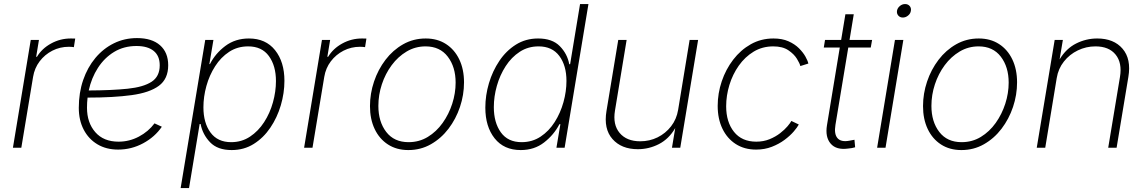

<svg xmlns="http://www.w3.org/2000/svg" viewBox="-20 -748 5809 972"><path d="M45.4 0 135.7 -545.9H177.2L163.1 -460.4H167Q191.9 -502 238.3 -527.6Q284.7 -553.2 338.4 -553.2Q344.7 -553.2 350.1 -553Q355.5 -552.7 360.8 -552.7L354 -509.3Q350.6 -509.8 344.2 -510.5Q337.9 -511.2 329.1 -511.2Q283.7 -511.2 245.1 -491.5Q206.5 -471.7 180.7 -437.5Q154.8 -403.3 147.5 -358.9L87.9 0Z M578.1 9.3Q518.1 9.3 473.4 -17.3Q428.7 -43.9 403.8 -91.6Q378.9 -139.2 378.9 -202.1Q378.9 -278.3 400.9 -342.5Q422.9 -406.7 462.9 -454.6Q502.9 -502.4 556.6 -528.8Q610.4 -555.2 673.8 -555.2Q749 -555.2 790.3 -518.8Q831.5 -482.4 831.5 -417.5Q831.5 -348.6 784.4 -313.7Q737.3 -278.8 646.2 -266.4Q555.2 -253.9 423.3 -253.9Q420.4 -228.5 420.4 -202.6Q420.4 -127 462.4 -78.9Q504.4 -30.8 580.1 -30.8Q634.8 -30.8 683.1 -56.4Q731.4 -82 762.2 -123.5L799.3 -106.4Q764.2 -54.7 704.8 -22.7Q645.5 9.3 578.1 9.3ZM429.2 -290Q545.9 -290.5 626 -298.8Q706.1 -307.1 747.3 -334Q788.6 -360.8 788.6 -417.5Q788.6 -465.3 758.1 -490.2Q727.5 -515.1 670.9 -515.1Q607.4 -515.1 558.1 -485.4Q508.8 -455.6 475.8 -404.5Q442.9 -353.5 429.2 -290Z M894.5 204.1 1019 -545.9H1060.5L1040 -423.8H1043Q1070.3 -477.5 1120.8 -515.4Q1171.4 -553.2 1240.2 -553.2Q1325.2 -553.2 1372.6 -493.9Q1419.9 -434.6 1419.9 -338.9Q1419.9 -276.9 1401.6 -214.8Q1383.3 -152.8 1348.6 -101.6Q1314 -50.3 1264.6 -19.3Q1215.3 11.7 1152.8 11.7Q1081.5 11.7 1043.7 -27.6Q1005.9 -66.9 995.6 -120.1H990.7L937 204.1ZM1150.4 -28.3Q1203.6 -28.3 1245.6 -56.2Q1287.6 -84 1317.1 -129.6Q1346.7 -175.3 1361.8 -230Q1377 -284.7 1377 -337.9Q1377 -415 1341.3 -464.1Q1305.7 -513.2 1236.3 -513.2Q1182.1 -513.2 1140.1 -485.6Q1098.1 -458 1069.1 -412.6Q1040 -367.2 1024.9 -312.7Q1009.8 -258.3 1009.8 -204.6Q1009.8 -126 1045.7 -77.1Q1081.5 -28.3 1150.4 -28.3Z M1519.5 0 1609.9 -545.9H1651.4L1637.2 -460.4H1641.1Q1666 -502 1712.4 -527.6Q1758.8 -553.2 1812.5 -553.2Q1818.8 -553.2 1824.2 -553Q1829.6 -552.7 1835 -552.7L1828.1 -509.3Q1824.7 -509.8 1818.4 -510.5Q1812 -511.2 1803.2 -511.2Q1757.8 -511.2 1719.2 -491.5Q1680.7 -471.7 1654.8 -437.5Q1628.9 -403.3 1621.6 -358.9L1562 0Z M2047.4 11.7Q1987.8 11.7 1944.1 -16.6Q1900.4 -44.9 1876.7 -95Q1853 -145 1853 -210.9Q1853 -273.9 1873.5 -335Q1894 -396 1931.6 -445.3Q1969.2 -494.6 2021 -523.9Q2072.8 -553.2 2135.3 -553.2Q2194.3 -553.2 2237.8 -525.1Q2281.2 -497.1 2305.2 -447Q2329.1 -397 2329.1 -331.1Q2329.1 -267.6 2308.6 -206.5Q2288.1 -145.5 2250.5 -96.2Q2212.9 -46.9 2161.1 -17.6Q2109.4 11.7 2047.4 11.7ZM2048.3 -28.3Q2102.1 -28.3 2145.8 -54.9Q2189.5 -81.5 2220.9 -125.7Q2252.4 -169.9 2269.5 -223.1Q2286.6 -276.4 2286.6 -329.6Q2286.6 -409.2 2246.8 -461.2Q2207 -513.2 2134.3 -513.2Q2082.5 -513.2 2038.8 -487.3Q1995.1 -461.4 1962.9 -418Q1930.7 -374.5 1913.1 -321Q1895.5 -267.6 1895.5 -211.9Q1895.5 -131.8 1935.3 -80.1Q1975.1 -28.3 2048.3 -28.3Z M2616.2 11.7Q2531.2 11.7 2484.1 -47.6Q2437 -106.9 2437 -203.1Q2437 -265.1 2455.3 -326.9Q2473.6 -388.7 2508.1 -439.9Q2542.5 -491.2 2592 -522.2Q2641.6 -553.2 2704.1 -553.2Q2775.9 -553.2 2814 -514.4Q2852.1 -475.6 2861.8 -422.9H2866.2L2916.5 -727.5H2959L2838.4 0H2796.9L2816.9 -119.1H2812Q2784.2 -65.4 2734.6 -26.9Q2685.1 11.7 2616.2 11.7ZM2620.6 -28.3Q2674.8 -28.3 2717 -56.4Q2759.3 -84.5 2788.3 -130.4Q2817.4 -176.3 2832.5 -230.7Q2847.7 -285.2 2847.7 -338.4Q2847.7 -416.5 2811.5 -464.8Q2775.4 -513.2 2706.5 -513.2Q2653.3 -513.2 2611.3 -485.8Q2569.3 -458.5 2540 -413.1Q2510.7 -367.7 2495.4 -313.5Q2480 -259.3 2480 -205.6Q2480 -127.4 2515.6 -77.9Q2551.3 -28.3 2620.6 -28.3Z M3209 7.3Q3126 7.3 3080.6 -44.2Q3035.2 -95.7 3050.3 -186L3109.9 -545.9H3152.3L3093.3 -188Q3081.5 -117.2 3116.9 -75Q3152.3 -32.7 3221.2 -32.7Q3268.6 -32.7 3309.1 -52.7Q3349.6 -72.8 3377.4 -108.6Q3405.3 -144.5 3413.1 -192.4L3471.2 -545.9H3514.2L3423.8 0H3381.8L3398.4 -99.6Q3366.2 -44.4 3315.9 -18.6Q3265.6 7.3 3209 7.3Z M3807.6 9.3Q3748.5 9.3 3704.8 -18.8Q3661.1 -46.9 3637.2 -96.7Q3613.3 -146.5 3613.3 -211.9Q3613.3 -275.4 3633.8 -336.2Q3654.3 -397 3691.9 -446Q3729.5 -495.1 3781.2 -524.2Q3833 -553.2 3895.5 -553.2Q3939.5 -553.2 3971.4 -539.1Q4003.4 -524.9 4024.7 -503.7Q4045.9 -482.4 4057.6 -461.4Q4069.3 -440.4 4072.3 -426.3L4031.7 -413.6Q4028.8 -426.8 4014.4 -450.4Q4000 -474.1 3970.9 -493.7Q3941.9 -513.2 3894.5 -513.2Q3839.4 -513.2 3795.4 -486.6Q3751.5 -460 3720.2 -415.8Q3689 -371.6 3672.6 -317.9Q3656.2 -264.2 3656.2 -210Q3656.2 -130.4 3695.8 -80.6Q3735.4 -30.8 3808.6 -30.8Q3845.2 -30.8 3875.7 -43.2Q3906.2 -55.7 3929.4 -73.7Q3952.6 -91.8 3967 -108.9Q3981.4 -126 3986.3 -135.7L4023.9 -117.7Q4016.6 -103.5 3998.3 -82.3Q3980 -61 3951.9 -40Q3923.8 -19 3887.5 -4.9Q3851.1 9.3 3807.6 9.3Z M4395 -545.9 4388.2 -507.3H4274.4L4209.5 -116.2Q4201.7 -69.8 4219.7 -48.8Q4237.8 -27.8 4279.3 -35.6Q4291.5 -37.1 4305.7 -40.5L4309.1 -2.4Q4293.5 2.4 4274.9 3.9Q4213.9 12.7 4185.3 -20.8Q4156.7 -54.2 4166.5 -113.8L4231.4 -507.3H4150.4L4156.7 -545.9H4238.3L4259.8 -675.8H4302.2L4280.8 -545.9Z M4420.4 0 4510.7 -545.9H4553.2L4462.9 0ZM4550.8 -659.2Q4536.1 -659.2 4527.6 -669.2Q4519 -679.2 4521 -693.4Q4523.4 -707.5 4535.4 -717.5Q4547.4 -727.5 4562 -727.5Q4576.7 -727.5 4585.2 -717.5Q4593.8 -707.5 4591.3 -693.4Q4589.4 -679.2 4577.1 -669.2Q4564.9 -659.2 4550.8 -659.2Z M4847.2 11.7Q4787.6 11.7 4743.9 -16.6Q4700.2 -44.9 4676.5 -95Q4652.8 -145 4652.8 -210.9Q4652.8 -273.9 4673.3 -335Q4693.8 -396 4731.4 -445.3Q4769 -494.6 4820.8 -523.9Q4872.6 -553.2 4935.1 -553.2Q4994.1 -553.2 5037.6 -525.1Q5081.1 -497.1 5105 -447Q5128.9 -397 5128.9 -331.1Q5128.9 -267.6 5108.4 -206.5Q5087.9 -145.5 5050.3 -96.2Q5012.7 -46.9 4960.9 -17.6Q4909.2 11.7 4847.2 11.7ZM4848.1 -28.3Q4901.9 -28.3 4945.6 -54.9Q4989.3 -81.5 5020.8 -125.7Q5052.2 -169.9 5069.3 -223.1Q5086.4 -276.4 5086.4 -329.6Q5086.4 -409.2 5046.6 -461.2Q5006.8 -513.2 4934.1 -513.2Q4882.3 -513.2 4838.6 -487.3Q4794.9 -461.4 4762.7 -418Q4730.5 -374.5 4712.9 -321Q4695.3 -267.6 4695.3 -211.9Q4695.3 -131.8 4735.1 -80.1Q4774.9 -28.3 4848.1 -28.3Z M5329.6 -352.5 5271.5 0H5228.5L5319.3 -545.9H5360.8L5344.2 -447.3Q5377.4 -502.4 5428 -527.8Q5478.5 -553.2 5534.7 -553.2Q5618.7 -553.2 5663.1 -501.2Q5707.5 -449.2 5692.4 -358.9L5632.8 0H5590.3L5649.9 -358.9Q5661.6 -429.7 5627.9 -471.4Q5594.2 -513.2 5525.9 -513.2Q5478.5 -513.2 5436.5 -492.9Q5394.5 -472.7 5366 -436.5Q5337.4 -400.4 5329.6 -352.5Z"/></svg>

Font: Inter Extra Light
Style: Italic
Weight: 200
Italic angle: -9.39999°
Designer: Rasmus Andersson
Foundry: rsms
Version: Version 4.000;git-3c8e0fc